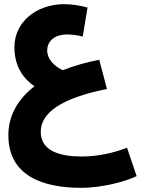

<svg xmlns="http://www.w3.org/2000/svg" viewBox="-20 -628 704 919"><path d="M367 271C474 271 585 239 634 215L588 79C529 102 454 121 371 121C277 121 175 100 175 3C175 -87 271 -158 492 -202L455 -342C393 -330 334 -313 281 -292C240 -310 206 -345 206 -386C206 -432 242 -463 301 -463C322 -463 349 -460 376 -453L399 -592C360 -602 326 -608 286 -608C157 -608 47 -524 49 -399C50 -306 95 -249 145 -215C67 -155 20 -76 20 19C20 217 191 271 367 271Z"/></svg>

Font: Noto Sans Arabic UI SmCn XBd
Style: Regular
Weight: 800
Width: 4
Designer: Monotype Design Team, Nadine Chahine and Nizar Qandah
Foundry: Monotype Imaging Inc.
Version: Version 2.010